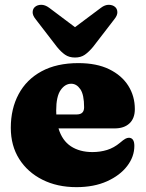

<svg xmlns="http://www.w3.org/2000/svg" viewBox="-20 -757 600 791"><path d="M535.5 -307.5Q535.5 -269.5 513.5 -248.8Q491.5 -228 452 -228H221Q236 -178 272.2 -154.2Q308.5 -130.5 361 -130.5Q392.5 -130.5 421 -139.2Q449.5 -148 474.5 -169Q488.5 -181 496.2 -185.2Q504 -189.5 511.5 -189.5Q533.5 -188.5 533.5 -156Q533.5 -111.5 503.8 -72.8Q474 -34 420.5 -10Q367 14 295 14Q215.5 14 154.5 -16.8Q93.5 -47.5 59 -102.2Q24.5 -157 24.5 -230.5Q24.5 -309 56.8 -369.2Q89 -429.5 151.2 -463.2Q213.5 -497 303 -497Q378 -497 429.8 -471.8Q481.5 -446.5 508.5 -403.8Q535.5 -361 535.5 -307.5ZM211.5 -301.5Q211.5 -293.5 212 -285.5H296Q326.5 -285.5 326.5 -315Q326.5 -367 311 -389.5Q295.5 -412 273.5 -412Q248 -412 229.8 -385.8Q211.5 -359.5 211.5 -301.5ZM363.5 -564Q346 -543 329.5 -531.5Q313 -520 289 -520Q265 -520 248.2 -531.5Q231.5 -543 214.5 -564L127.5 -677Q114 -693.5 114.5 -707Q115 -720.5 123.5 -728Q133.5 -737 149.5 -737.2Q165.5 -737.5 182.5 -725L289 -645L396 -725Q412.5 -737.5 428.5 -737.2Q444.5 -737 454.5 -728Q463 -720.5 463.5 -707Q464 -693.5 450.5 -677Z"/></svg>

Font: Fraunces 9pt Soft Black
Style: Regular
Weight: 900
Version: Version 1.000;[b76b70a41]